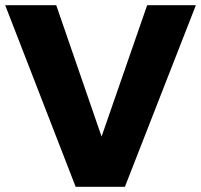

<svg xmlns="http://www.w3.org/2000/svg" viewBox="-22 -721 776 741"><path d="M-2 -701H195L370 -194L546 -701H734L460 0H270Z"/></svg>

Font: Montserrat arm
Style: Bold
Weight: 700
Designer: Julieta Ulanovsky
Foundry: Julieta Ulanovsky
Version: Version 6.000;PS 006.000;hotconv 1.0.88;makeotf.lib2.5.64775